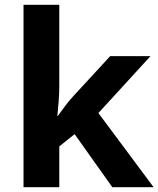

<svg xmlns="http://www.w3.org/2000/svg" viewBox="-20 -780 660 800"><path d="M227 -420V-760H78V0H227V-170L291 -221L448 0H620L390 -309L607 -546H439L286 -380C262 -354 241 -325 221 -297H219C223 -338 227 -379 227 -420Z"/></svg>

Font: Noto Sans Javanese
Style: Bold
Weight: 700
Designer: Monotype Design Team
Foundry: Monotype Imaging Inc.
Version: Version 2.005